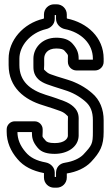

<svg xmlns="http://www.w3.org/2000/svg" viewBox="-20 -778 512 891"><path d="M240 43H234V23C234 -3 213 -20 193 -24C149 -32 120 -47 99 -72C73 -102 61 -133 61 -165H128C128 -140 131 -120 155 -92C173 -70 202 -64 234 -64C292 -64 343 -95 345 -147V-214C345 -230 349 -258 321 -283C309 -294 295 -302 277 -309C261 -315 232 -326 192 -338C119 -361 70 -401 70 -476V-506C70 -563 118 -625 194 -643C213 -647 234 -664 234 -690V-708H240V-691C240 -665 261 -647 281 -643C357 -628 411 -575 411 -506V-501H345V-506C345 -530 339 -550 317 -575C299 -596 271 -603 241 -603C174 -603 135 -554 135 -506V-476C135 -458 134 -434 157 -411C167 -401 182 -393 198 -387C212 -382 241 -372 280 -360C316 -349 347 -332 375 -308C400 -287 411 -260 411 -220V-166C411 -110 407 -104 366 -60C349 -43 320 -29 282 -23C254 -19 240 1 240 24ZM461 -491V-506C461 -605 384 -673 291 -692C291 -692 291 -693 290 -694V-711C290 -737 269 -758 243 -758H231C205 -758 184 -737 184 -711V-693C183 -692 182 -692 181 -691C87 -669 20 -590 20 -506V-476C20 -371 95 -315 178 -290C216 -278 243 -269 259 -263C273 -258 282 -251 286 -247C299 -234 295 -244 295 -214V-147C294 -135 280 -114 234 -114C206 -114 197 -120 193 -124C172 -149 178 -138 178 -166V-178C178 -198 161 -215 141 -215H48C28 -215 11 -198 11 -178V-166C11 -120 29 -77 61 -40C90 -5 132 15 183 25L184 26V46C184 72 205 93 231 93H243C269 93 290 72 290 46V27C335 20 375 2 402 -26C445 -72 461 -102 461 -166V-220C461 -270 444 -315 407 -346C375 -374 336 -395 294 -408C255 -420 228 -428 216 -433C204 -437 197 -443 193 -447C180 -460 185 -450 185 -476V-506C185 -528 200 -553 241 -553C265 -553 275 -548 279 -543C299 -520 295 -526 295 -506V-491C295 -469 313 -451 335 -451H421C443 -451 461 -469 461 -491Z"/></svg>

Font: DIN Rundschrift
Style: BreitKont
Weight: 400
Width: 7
Version: Version 1.027